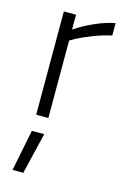

<svg xmlns="http://www.w3.org/2000/svg" viewBox="-121 -565 580 898"><g transform="rotate(15 169.5 -116.0)"><path d="M75 78H135L87 278H35ZM75 0V-500H134V-428Q171 -454 224.5 -478Q278 -502 323 -510V-450Q280 -441 233 -422.5Q186 -404 160 -390L134 -375V0Z"/></g></svg>

Font: Titillium Web[RUS by Daymarius]
Style: Regular
Weight: 300
Designer: Cyrillization by Daymarius
Foundry: Cyrillization by Daymarius
Version: Version 1.002 September 12, 2018